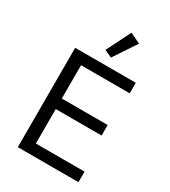

<svg xmlns="http://www.w3.org/2000/svg" viewBox="-226 -1058 1034 1168"><g transform="rotate(30 291.5 -474.5)"><path d="M93 0V-698H519V-624H177V-390H499V-316H177V-74H519V0ZM311 -755 259 -779 344 -949 417 -914Z"/></g></svg>

Font: IBM Plex Sans Thai Looped
Style: Regular
Weight: 400
Designer: Mike Abbink, Paul van der Laan, Pieter van Rosmalen, Ben Mitchell, Mark Frömberg
Foundry: Bold Monday
Version: Version 1.1